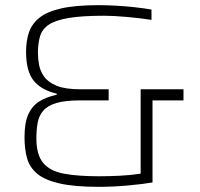

<svg xmlns="http://www.w3.org/2000/svg" viewBox="-20 -716 774 744"><path d="M363 8Q269 8 211.5 -5Q154 -18 124.5 -42.5Q95 -67 85 -102.5Q75 -138 75 -184Q75 -240 89.5 -272.5Q104 -305 131.5 -322.5Q159 -340 200 -349V-353Q140 -367 110.5 -403.5Q81 -440 81 -515Q81 -557 92 -590Q103 -623 132.5 -647Q162 -671 217.5 -683.5Q273 -696 362 -696Q392 -696 429 -694Q466 -692 502 -688Q538 -684 567 -679V-639Q522 -646 470 -650.5Q418 -655 384 -655Q298 -655 247 -646.5Q196 -638 170 -621Q144 -604 135.5 -576.5Q127 -549 127 -511Q127 -488 131.5 -464Q136 -440 151.5 -418.5Q167 -397 200 -383.5Q233 -370 291 -370H401V-327H291Q233 -327 199 -317Q165 -307 148 -287.5Q131 -268 126 -240.5Q121 -213 121 -179Q121 -116 147.5 -84.5Q174 -53 227.5 -43Q281 -33 363 -33Q401 -33 443.5 -35Q486 -37 525 -43V-370H691V-327H571V-9Q537 -3 478.5 2.5Q420 8 363 8Z"/></svg>

Font: Saira ExtraLight
Style: Regular
Weight: 200
Designer: Hector Gatti with collaboration of the Omnibus-Type team
Foundry: Omnibus-Type
Version: Version 1.100; ttfautohint (v1.8.3)